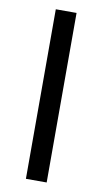

<svg xmlns="http://www.w3.org/2000/svg" viewBox="-81 -732 420 774"><g transform="rotate(10 128.5 -345.0)"><path d="M168 2H83V-692H168Z"/></g></svg>

Font: Repo Regular
Style: Regular
Weight: 400
Designer: Stefan Peev
Foundry: Context Ltd
Version: Version 1.502